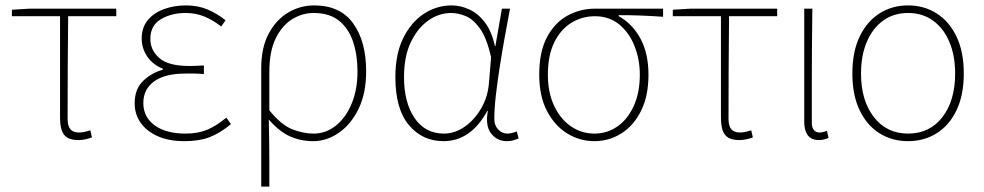

<svg xmlns="http://www.w3.org/2000/svg" viewBox="-20 -510 3638 710"><path d="M270 8Q245 8 230 -0.5Q215 -9 208.5 -27.5Q202 -46 202 -76V-450H24V-474L90 -478H410V-450H232Q231 -354 230.5 -260Q230 -166 230 -70Q230 -45 240 -32.5Q250 -20 272 -20Q283 -20 294 -22.5Q305 -25 314 -28L320 -2Q313 1 299 4.5Q285 8 270 8Z M662 12Q605 12 564 -6Q523 -24 500.5 -55.5Q478 -87 478 -128Q478 -182 510.5 -212Q543 -242 582 -252V-256Q545 -271 524.5 -301Q504 -331 504 -368Q504 -408 526 -435Q548 -462 585.5 -476Q623 -490 668 -490Q712 -490 747.5 -475Q783 -460 814 -435L798 -412Q767 -436 735.5 -449Q704 -462 666 -462Q614 -462 575 -439Q536 -416 536 -366Q536 -324 569.5 -295Q603 -266 680 -266Q694 -266 704.5 -266.5Q715 -267 734 -268V-236Q713 -238 698 -238Q683 -238 666 -238Q590 -238 550 -209Q510 -180 510 -129Q510 -77 552 -46.5Q594 -16 666 -16Q711 -16 744.5 -29.5Q778 -43 817 -75L834 -51Q793 -17 754.5 -2.5Q716 12 662 12Z M946 180V-257Q946 -334 973.5 -385.5Q1001 -437 1045.5 -463.5Q1090 -490 1142 -490Q1238 -490 1286 -423.5Q1334 -357 1334 -246Q1334 -165 1306 -107.5Q1278 -50 1233 -19Q1188 12 1138 12Q1093 12 1053 -5.5Q1013 -23 974 -68Q975 -20 975.5 18Q976 56 976 94Q976 132 976 180ZM1140 -16Q1185 -16 1222 -45.5Q1259 -75 1280.5 -127Q1302 -179 1302 -246Q1302 -307 1285.5 -356Q1269 -405 1233.5 -433.5Q1198 -462 1140 -462Q1098 -462 1060.5 -439Q1023 -416 999.5 -368Q976 -320 976 -244V-102Q1020 -48 1060.5 -32Q1101 -16 1140 -16Z M1620 12Q1542 12 1492 -47.5Q1442 -107 1442 -225Q1442 -310 1471 -369Q1500 -428 1547.5 -459Q1595 -490 1650 -490Q1682 -490 1714.5 -475.5Q1747 -461 1772.5 -428Q1798 -395 1810 -340H1812L1836 -478H1866Q1856 -426 1846 -370Q1836 -314 1827.5 -259.5Q1819 -205 1813.5 -156.5Q1808 -108 1808 -70Q1808 -46 1822.5 -31Q1837 -16 1856 -16Q1865 -16 1874.5 -18.5Q1884 -21 1891 -24L1898 2Q1891 5 1880 8.5Q1869 12 1854 12Q1818 12 1796 -16.5Q1774 -45 1784 -100H1782Q1721 12 1620 12ZM1622 -16Q1662 -16 1698.5 -41.5Q1735 -67 1759.5 -109.5Q1784 -152 1788 -202L1796 -298Q1780 -370 1754.5 -405Q1729 -440 1701 -451Q1673 -462 1648 -462Q1603 -462 1563.5 -434Q1524 -406 1499 -353.5Q1474 -301 1474 -225Q1474 -131 1513 -73.5Q1552 -16 1622 -16Z M2178 12Q2124 12 2077.5 -16.5Q2031 -45 2002.5 -100Q1974 -155 1974 -234Q1974 -319 2003 -373Q2032 -427 2079 -452.5Q2126 -478 2180 -478H2432V-448Q2390 -451 2350 -452.5Q2310 -454 2268 -454V-450Q2319 -422 2348.5 -367Q2378 -312 2378 -234Q2378 -155 2350.5 -100Q2323 -45 2277.5 -16.5Q2232 12 2178 12ZM2178 -16Q2226 -16 2264 -43Q2302 -70 2324 -119Q2346 -168 2346 -234Q2346 -290 2326.5 -339.5Q2307 -389 2270 -419.5Q2233 -450 2180 -450Q2132 -450 2092.5 -425.5Q2053 -401 2029.5 -353Q2006 -305 2006 -234Q2006 -168 2029 -119Q2052 -70 2091 -43Q2130 -16 2178 -16Z M2714 8Q2689 8 2674 -0.5Q2659 -9 2652.5 -27.5Q2646 -46 2646 -76V-450H2468V-474L2534 -478H2854V-450H2676Q2675 -354 2674.5 -260Q2674 -166 2674 -70Q2674 -45 2684 -32.5Q2694 -20 2716 -20Q2727 -20 2738 -22.5Q2749 -25 2758 -28L2764 -2Q2757 1 2743 4.5Q2729 8 2714 8Z M3008 8Q2991 8 2979 1Q2967 -6 2960.5 -21.5Q2954 -37 2954 -62V-478H2984Q2983 -406 2982.5 -336Q2982 -266 2982 -196.5Q2982 -127 2982 -56Q2982 -38 2990 -29Q2998 -20 3010 -20Q3017 -20 3023 -21.5Q3029 -23 3038 -26L3044 0Q3037 3 3028 5.5Q3019 8 3008 8Z M3338 12Q3279 12 3232.5 -17Q3186 -46 3159 -102Q3132 -158 3132 -238Q3132 -319 3159 -375Q3186 -431 3232.5 -460.5Q3279 -490 3338 -490Q3397 -490 3443.5 -460.5Q3490 -431 3517 -375Q3544 -319 3544 -238Q3544 -158 3517 -102Q3490 -46 3443.5 -17Q3397 12 3338 12ZM3338 -16Q3418 -16 3465 -77Q3512 -138 3512 -238Q3512 -305 3490.5 -355.5Q3469 -406 3430 -434Q3391 -462 3338 -462Q3285 -462 3246 -434Q3207 -406 3185.5 -355.5Q3164 -305 3164 -238Q3164 -138 3211.5 -77Q3259 -16 3338 -16Z"/></svg>

Font: Source Sans 3
Style: Regular
Weight: 200
Designer: Paul D. Hunt
Foundry: Adobe
Version: Version 3.046;hotconv 1.0.118;makeotfexe 2.5.65603